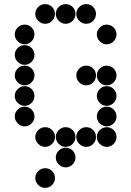

<svg xmlns="http://www.w3.org/2000/svg" viewBox="-20 -718 640 936"><path d="M152 -650Q152 -631 166.5 -616.5Q181 -602 200 -602Q220 -602 234 -616.5Q248 -631 248 -650Q248 -670 234 -684Q220 -698 200 -698Q181 -698 166.5 -684Q152 -670 152 -650ZM252 -650Q252 -631 266.5 -616.5Q281 -602 300 -602Q320 -602 334 -616.5Q348 -631 348 -650Q348 -670 334 -684Q320 -698 300 -698Q281 -698 266.5 -684Q252 -670 252 -650ZM352 -650Q352 -631 366.5 -616.5Q381 -602 400 -602Q420 -602 434 -616.5Q448 -631 448 -650Q448 -670 434 -684Q420 -698 400 -698Q381 -698 366.5 -684Q352 -670 352 -650ZM52 -550Q52 -531 66.5 -516.5Q81 -502 100 -502Q120 -502 134 -516.5Q148 -531 148 -550Q148 -570 134 -584Q120 -598 100 -598Q81 -598 66.5 -584Q52 -570 52 -550ZM452 -550Q452 -531 466.5 -516.5Q481 -502 500 -502Q520 -502 534 -516.5Q548 -531 548 -550Q548 -570 534 -584Q520 -598 500 -598Q481 -598 466.5 -584Q452 -570 452 -550ZM52 -450Q52 -431 66.5 -416.5Q81 -402 100 -402Q120 -402 134 -416.5Q148 -431 148 -450Q148 -470 134 -484Q120 -498 100 -498Q81 -498 66.5 -484Q52 -470 52 -450ZM52 -350Q52 -331 66.5 -316.5Q81 -302 100 -302Q120 -302 134 -316.5Q148 -331 148 -350Q148 -370 134 -384Q120 -398 100 -398Q81 -398 66.5 -384Q52 -370 52 -350ZM352 -350Q352 -331 366.5 -316.5Q381 -302 400 -302Q420 -302 434 -316.5Q448 -331 448 -350Q448 -370 434 -384Q420 -398 400 -398Q381 -398 366.5 -384Q352 -370 352 -350ZM452 -350Q452 -331 466.5 -316.5Q481 -302 500 -302Q520 -302 534 -316.5Q548 -331 548 -350Q548 -370 534 -384Q520 -398 500 -398Q481 -398 466.5 -384Q452 -370 452 -350ZM52 -250Q52 -231 66.5 -216.5Q81 -202 100 -202Q120 -202 134 -216.5Q148 -231 148 -250Q148 -270 134 -284Q120 -298 100 -298Q81 -298 66.5 -284Q52 -270 52 -250ZM452 -250Q452 -231 466.5 -216.5Q481 -202 500 -202Q520 -202 534 -216.5Q548 -231 548 -250Q548 -270 534 -284Q520 -298 500 -298Q481 -298 466.5 -284Q452 -270 452 -250ZM52 -150Q52 -131 66.5 -116.5Q81 -102 100 -102Q120 -102 134 -116.5Q148 -131 148 -150Q148 -170 134 -184Q120 -198 100 -198Q81 -198 66.5 -184Q52 -170 52 -150ZM452 -150Q452 -131 466.5 -116.5Q481 -102 500 -102Q520 -102 534 -116.5Q548 -131 548 -150Q548 -170 534 -184Q520 -198 500 -198Q481 -198 466.5 -184Q452 -170 452 -150ZM152 -50Q152 -31 166.5 -16.5Q181 -2 200 -2Q220 -2 234 -16.5Q248 -31 248 -50Q248 -70 234 -84Q220 -98 200 -98Q181 -98 166.5 -84Q152 -70 152 -50ZM252 -50Q252 -31 266.5 -16.5Q281 -2 300 -2Q320 -2 334 -16.5Q348 -31 348 -50Q348 -70 334 -84Q320 -98 300 -98Q281 -98 266.5 -84Q252 -70 252 -50ZM352 -50Q352 -31 366.5 -16.5Q381 -2 400 -2Q420 -2 434 -16.5Q448 -31 448 -50Q448 -70 434 -84Q420 -98 400 -98Q381 -98 366.5 -84Q352 -70 352 -50ZM452 -50Q452 -31 466.5 -16.5Q481 -2 500 -2Q520 -2 534 -16.5Q548 -31 548 -50Q548 -70 534 -84Q520 -98 500 -98Q481 -98 466.5 -84Q452 -70 452 -50ZM252 50Q252 69 266.5 83.5Q281 98 300 98Q320 98 334 83.5Q348 69 348 50Q348 30 334 16Q320 2 300 2Q281 2 266.5 16Q252 30 252 50ZM152 150Q152 169 166.5 183.5Q181 198 200 198Q220 198 234 183.5Q248 169 248 150Q248 130 234 116Q220 102 200 102Q181 102 166.5 116Q152 130 152 150Z"/></svg>

Font: Matrix Sans Print
Style: Regular
Weight: 400
Designer: Brad Neil
Version: Version 1.100